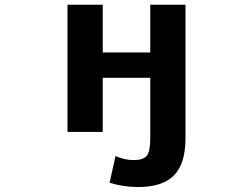

<svg xmlns="http://www.w3.org/2000/svg" viewBox="-20 -543 1040 793"><path d="M600.6 28.3V-221.7H404.3V2H258.8V-523.4H404.3V-326.2H600.6V-523.4H746.1V28.3Q746.1 132.8 698.7 181.2Q651.4 229.5 549.8 229.5Q491.2 229.5 432.6 211.9L457 101.6Q495.1 118.2 532.2 118.2Q571.3 118.2 585.9 100.6Q600.6 83 600.6 28.3Z"/></svg>

Font: GenEi Gothic M Regular
Style: Bold
Weight: 700
Designer: o_tamon (Modified); [Source Han Sans]
Ryoko NISHIZUKA  (kana & ideographs); Paul D. Hunt (Latin, Greek & Cyrillic); Wenl
Version: Version 1.1a;Original Version 1.004